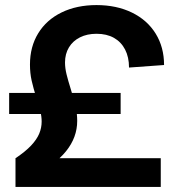

<svg xmlns="http://www.w3.org/2000/svg" viewBox="-20 -736 730 756"><path d="M144 -257Q144 -277 139 -297.5Q134 -318 124 -348Q111 -390 104.5 -419Q98 -448 98 -482Q98 -552 130.5 -605Q163 -658 222.5 -687Q282 -716 360 -716Q439 -716 499.5 -686.5Q560 -657 593 -603.5Q626 -550 626 -480L488 -470Q488 -511 472.5 -541Q457 -571 428.5 -587Q400 -603 360 -603Q323 -603 295 -589Q267 -575 251.5 -549.5Q236 -524 236 -490Q236 -468 242 -443.5Q248 -419 259 -384Q272 -342 278 -315Q284 -288 284 -260Q284 -195 240 -140.5Q196 -86 105 -40L84 -113H613V0H41V-113Q80 -139 102.5 -163Q125 -187 134.5 -210Q144 -233 144 -257ZM16 -370H455V-287H16Z"/></svg>

Font: Uncut Sans Variable
Style: Regular
Weight: 400
Designer: Kasper Nordkvist
Foundry: UNCUT.wtf
Version: Version 1.303;Glyphs 3.1.2 (3151)